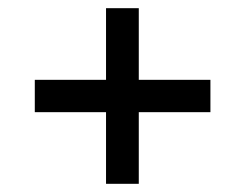

<svg xmlns="http://www.w3.org/2000/svg" viewBox="-20 -592 599 469"><path d="M239 -143V-318H65V-397H239V-572H319V-397H494V-318H319V-143Z"/></svg>

Font: Noto Serif Tamil Black
Style: Regular
Weight: 900
Designer: Indian Type Foundry, Tom Grace, and the Monotype Design Team
Foundry: Monotype Imaging Inc.
Version: Version 2.004; ttfautohint (v1.8.4.7-5d5b)